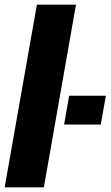

<svg xmlns="http://www.w3.org/2000/svg" viewBox="-20 -805 478 825"><path d="M0 0H168.5L306.5 -785H138.5ZM277 -393.5 255.5 -270H413L435 -393.5Z"/></svg>

Font: Anybody Thin
Style: Bold Italic
Weight: 700
Italic angle: -10°
Version: Version 1.113;gftools[0.9.25]